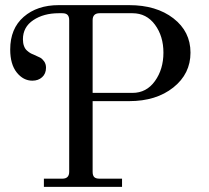

<svg xmlns="http://www.w3.org/2000/svg" viewBox="-20 -732 820 752"><path d="M342.8 -368.2H499Q553.7 -368.2 586.9 -414.6Q620.1 -460.9 620.1 -525.9Q620.1 -590.3 586.9 -635.3Q553.7 -680.2 499 -680.2H370.1Q342.8 -680.2 342.8 -652.8ZM210 -711.9H485.8Q592.3 -711.9 659.2 -660.2Q726.1 -608.4 726.1 -525.9Q726.1 -442.9 658.9 -389.4Q591.8 -335.9 485.8 -335.9H342.8V-59.1Q342.8 -44.9 348.9 -38.6Q355 -32.2 370.1 -32.2H458V0H151.9V-32.2H224.1Q251 -32.2 251 -59.1V-652.8Q251 -667 244.6 -673.6Q238.3 -680.2 224.1 -680.2H210Q150.9 -680.2 110.4 -653.1Q69.8 -626 69.8 -578.1Q69.8 -563 74 -551.8Q78.1 -540.5 85.7 -533.9Q93.3 -527.3 98.6 -524.2Q104 -521 111.8 -518.1Q128.9 -510.7 137.2 -506.3Q145.5 -502 152.8 -491.7Q160.2 -481.4 160.2 -466.8Q160.2 -443.4 145 -429.7Q129.9 -416 106.9 -416Q71.3 -416 45.7 -448Q20 -480 20 -538.1Q20 -620.1 72.8 -666Q125.5 -711.9 210 -711.9Z"/></svg>

Font: Flanker Steampunk
Style: Regular
Weight: 400
Designer: Alexey Kryukov, Leonardo Di Lena
Foundry: Alexey Kryukov, Leonardo Di Lena
Version: 1.210